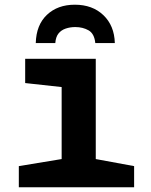

<svg xmlns="http://www.w3.org/2000/svg" viewBox="-20 -796 640 816"><path d="M60 0V-90L242 -120V-426L87 -443V-546H387V-120L550 -90V0ZM298 -776Q373 -776 419.5 -731.5Q466 -687 468 -613H385Q381 -653 356.5 -667Q332 -681 300 -681Q278 -681 259 -674.5Q240 -668 228.5 -653.5Q217 -639 215 -613H132Q134 -690 179.5 -733Q225 -776 298 -776Z"/></svg>

Font: Noto Sans Mono
Style: Bold
Weight: 700
Designer: Monotype Design Team
Foundry: Monotype Imaging Inc.
Version: Version 2.014